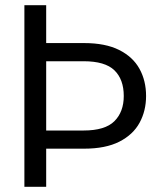

<svg xmlns="http://www.w3.org/2000/svg" viewBox="-20 -720 619 740"><path d="M74 0V-700H158V-554H304Q386 -554 439 -527.5Q492 -501 517.5 -455Q543 -409 543 -350Q543 -293 518 -247Q493 -201 440 -174Q387 -147 304 -147H158V0ZM158 -217H302Q385 -217 421 -253Q457 -289 457 -350Q457 -414 421 -449Q385 -484 302 -484H158Z"/></svg>

Font: DM Sans 24pt
Style: Regular
Weight: 400
Designer: Colophon Foundry, Jonny Pinhorn
Foundry: Colophon Foundry
Version: Version 4.004;gftools[0.9.30]